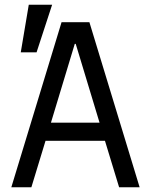

<svg xmlns="http://www.w3.org/2000/svg" viewBox="-20 -794 640 814"><path d="M113 0 173 -197H425L485 0H572L359 -700H241L28 0ZM196 -274 297 -608H301L402 -274ZM201 -774H102L68 -572H135Z"/></svg>

Font: CommitMonoNiceRocks
Style: Regular
Weight: 400
Monospace: yes
Designer: Eigil Nikolajsen
Foundry: Eigil Nikolajsen
Version: Version 1.143